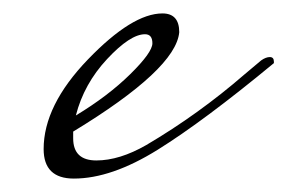

<svg xmlns="http://www.w3.org/2000/svg" viewBox="-20 -256 428 286"><path d="M369 -166Q376 -171 382 -171Q388 -171 388 -164V-162Q284 -76 215 -33Q146 10 90 10Q45 10 45 -34Q45 -99 111 -167.5Q177 -236 222 -236Q247 -236 247 -208Q242 -153 89 -60V-50Q89 -17 123.5 -17Q158 -17 198 -40Q276 -86 344 -145ZM196 -205Q174 -205 139.5 -168Q105 -131 93 -84Q141 -113 174 -145.5Q207 -178 207 -191.5Q207 -205 196 -205Z"/></svg>

Font: Mrs Saint Delafield
Style: Regular
Weight: 400
Designer: Alejandro Paul
Foundry: Alejandro Paul
Version: Version 1.001